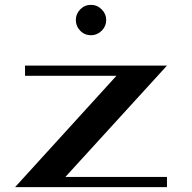

<svg xmlns="http://www.w3.org/2000/svg" viewBox="-20 -770 790 790"><path d="M354.5 -750Q379.9 -750 398.4 -731.4Q417 -712.9 417 -687.5Q417 -662.1 398.4 -643.6Q379.9 -625 354.5 -625Q328.1 -625 310.1 -643.6Q292 -662.1 292 -687.5Q292 -712.9 310.1 -731.4Q328.1 -750 354.5 -750ZM249 -42H667V0H42L459 -458H83V-500H667Z"/></svg>

Font: okolaks
Style: Bold
Weight: 600
Width: 8
Version: Version 000.6.0